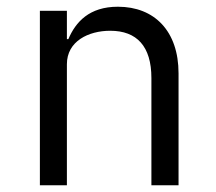

<svg xmlns="http://www.w3.org/2000/svg" viewBox="-20 -548 640 568"><path d="M177.9 0V-358C177.9 -426.1 241.8 -457 306.1 -457C384.9 -457 427.9 -410.9 427.9 -317.1V0H508.2V-331C508.2 -456 437.1 -528.1 328.8 -528.1C244 -528.1 203.8 -483 182.2 -432.2H177.9V-516H98V0Z"/></svg>

Font: Margiela Mono
Style: Regular
Weight: 400
Designer: Mike Abbink, Paul van der Laan, Pieter van Rosmalen
Foundry: Bold Monday
Version: Version 2.003 2021